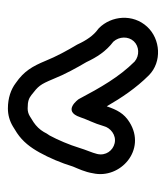

<svg xmlns="http://www.w3.org/2000/svg" viewBox="13 -896 420 486"><g transform="rotate(-90 223.0 -653.0)"><path d="M103.5 -572.8C85.1 -577 71 -595.1 76.3 -617.2C79.3 -629.8 86.5 -644.8 91.9 -662.8C99.1 -686.6 111.9 -716.9 123 -737.3C126.6 -742.1 129.9 -747.9 132 -752.2C138.1 -762.5 146.4 -771.1 156.6 -778L172.1 -787.7C177.9 -791.2 184.3 -793 191.5 -793C210.4 -793 217.3 -789.7 225.7 -783.3C248.1 -765.8 251.9 -762.1 265.9 -728.6C277.5 -699.3 294.7 -668.1 308.8 -644.3C321.3 -617.6 336.3 -594.4 360.5 -576.1C374 -561 374.4 -538.3 361.6 -524.4C348.9 -510.6 325.6 -509.2 310.2 -522.2C271.2 -561.4 244.6 -608 215.1 -663.7C215.1 -663.7 184.9 -706.9 169.3 -659.9C163 -640.9 154.2 -626.2 146.8 -600.5C142.7 -583.8 124.4 -568 103.5 -572.8ZM196.9 -592.8C218.3 -555.6 243.2 -518.4 275.3 -486.3C309.2 -452.5 367.2 -456.6 398.4 -490.6C431.4 -526.5 426.6 -580.8 394.7 -612.7C394 -613.4 392.6 -614.6 391.5 -615.3C376.4 -626.2 363.8 -644.3 353.8 -666.3C353.5 -667 352.9 -668.1 352.4 -668.9C338.3 -692.4 322.8 -720.9 312.1 -747.5C298.2 -780.8 286.2 -802.1 255.7 -823.2C239.9 -835.2 218.1 -843 191.5 -843C175.4 -843 160.1 -838.8 145.9 -830.3L129.4 -820C107.3 -805.2 92.7 -785.7 80.1 -763.1C66.4 -738.5 53.6 -708.4 44.4 -678.3C39.1 -665.3 30.6 -648.1 27.4 -627.7C11.8 -558.6 86.7 -491.3 156.8 -535.3C179.1 -549.3 187.8 -566.6 196.9 -592.8Z"/></g></svg>

Font: Smoothie
Style: Outline
Weight: 400
Foundry: Cannot Into Space Fonts
Version: Version 0.8